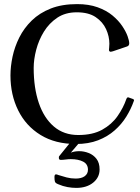

<svg xmlns="http://www.w3.org/2000/svg" viewBox="-20 -691 684 936"><path d="M627 -208.8Q631.2 -207 632.9 -204.8Q634.5 -202.5 632 -197.5Q618.8 -159.8 595.9 -122.6Q573 -85.5 538.9 -55.4Q504.8 -25.2 458.1 -7.1Q411.5 11 350.5 11Q249.2 11 177.8 -33Q106.2 -77 68.6 -153Q31 -229 31 -323Q31 -367 41.2 -415Q51.5 -463 74.2 -508.5Q97 -554 134.9 -591Q172.8 -628 227.5 -649.5Q282.2 -671 356 -671Q413 -671 456 -655.5Q499 -640 528.4 -615.5Q557.8 -591 575.9 -564Q594 -537 602 -514.5Q610 -492 610 -480Q610 -468 599.5 -464.5L530.5 -441Q519.2 -437.2 515.2 -439.8Q511.2 -442.2 511.2 -447.2Q511.2 -451.5 512.2 -459.2Q513.2 -467 513.2 -477.8Q513.2 -513.5 497.2 -548.8Q481.2 -584 446.5 -607.5Q411.8 -631 354 -631Q298.8 -631 259.2 -604.6Q219.8 -578.2 194.2 -536.9Q168.8 -495.5 156.5 -448.4Q144.2 -401.2 144.2 -359.8Q144.2 -262.8 169.2 -189.1Q194.2 -115.5 242.8 -74.1Q291.2 -32.8 361.5 -32.8Q431.8 -32.8 478.2 -58.6Q524.8 -84.5 553.1 -125.1Q581.5 -165.8 596.2 -208.8Q599 -215.2 602 -216.2Q605 -217.2 609 -215.2ZM336 -13.2Q339.5 -17.5 342.8 -19.9Q346 -22.2 351 -22.2H367Q379 -22.2 379 -14.2Q379 -10.2 375 -5.2L325.5 53Q343.5 46 366.5 46Q389.5 46 412.5 55Q435.5 64 450.5 83.5Q465.5 103 465.5 135Q465.5 174 434 199.5Q402.5 225 351.5 225Q331.5 225 309 221Q286.5 217 263.5 207Q250.5 202 248 195Q245.5 188 245.5 172Q245.5 159 253 159Q255.8 159 258.6 159.9Q261.5 160.8 263.2 161.8Q283 168.2 304.5 173.9Q326 179.5 348.8 179.5Q377.2 179.5 393 167.9Q408.8 156.2 408.8 136.5Q408.8 109 385.2 96.9Q361.8 84.8 325.2 84.8Q314.5 84.8 300.4 86.6Q286.2 88.5 276.5 88.5Q267 88.5 267 79.2Q267 76.5 267.1 74.1Q267.2 71.8 269 69.8Z"/></svg>

Font: Young Serif Light
Style: Regular
Weight: 300
Designer: Bastien Sozeau
Foundry: NBR — Bastien Sozeau
Version: Version 5.001